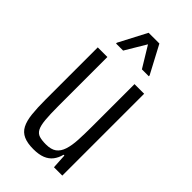

<svg xmlns="http://www.w3.org/2000/svg" viewBox="-226 -776 846 846"><g transform="rotate(45 197.0 -353.0)"><path d="M167 8Q130 8 106.5 -2.5Q83 -13 71 -36Q59 -59 55 -95.5Q51 -132 51 -185V-510H111V-204Q111 -152 114 -120Q117 -88 125.5 -72Q134 -56 150 -51Q166 -46 191 -46Q224 -46 241.5 -59Q259 -72 267.5 -98Q276 -124 278 -161.5Q280 -199 280 -248V-510H340V0H288L284 -69H279Q273 -45 259.5 -27.5Q246 -10 223.5 -1Q201 8 167 8ZM96 -579V-584L164 -714H231L300 -584V-579H257L198 -676L140 -579Z"/></g></svg>

Font: Saira ExtraCondensed
Style: Regular
Weight: 400
Width: 2
Designer: Hector Gatti with collaboration of the Omnibus-Type team
Foundry: Omnibus-Type
Version: Version 1.101